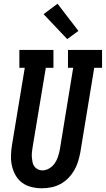

<svg xmlns="http://www.w3.org/2000/svg" viewBox="-20 -1003 568 1031"><path d="M205 8Q176 8 148 1Q120 -6 98.5 -22Q77 -38 63.5 -62Q50 -86 44 -113Q38 -140 39 -169.5Q40 -199 45 -228L113 -639H84V-735H267V-639H226L155 -212Q153 -199 151.5 -185.5Q150 -172 151 -158.5Q152 -145 154.5 -132.5Q157 -120 164 -110Q171 -100 182.5 -94Q194 -88 207 -88Q226 -88 244 -98.5Q262 -109 273.5 -125.5Q285 -142 291 -160.5Q297 -179 301 -198L373 -639H345V-735H528V-639H486L411 -183Q406 -158 398.5 -133.5Q391 -109 377.5 -86.5Q364 -64 345 -45Q326 -26 303 -14Q280 -2 254.5 3Q229 8 205 8ZM341 -793 214 -927 289 -983 401 -837Z"/></svg>

Font: Iosevka Curly Slab Oblique
Style: Bold
Weight: 700
Italic angle: -9°
Monospace: yes
Designer: Belleve Invis
Foundry: Belleve Invis
Version: Version 11.1.0; ttfautohint (v1.8.3)